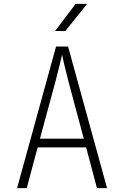

<svg xmlns="http://www.w3.org/2000/svg" viewBox="-20 -970 640 990"><path d="M68 0 269 -730H331L532 0H480L424 -210H174L118 0ZM186 -255H412L333 -550Q319 -604 310.5 -640.5Q302 -677 300 -688Q298 -677 289 -640.5Q280 -604 266 -550ZM264 -810 370 -950H429L317 -810Z"/></svg>

Font: NKDuy Mono Thin
Style: Regular
Weight: 100
Monospace: yes
Designer: NKDuy
Foundry: NKDuy
Version: Version 2.251; ttfautohint (v1.8.4.7-5d5b)